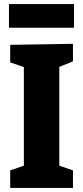

<svg xmlns="http://www.w3.org/2000/svg" viewBox="-20 -922 408 942"><path d="M338 -707V-621L271 -594V-109L338 -86V0H30V-86L97 -109V-593L30 -616V-702ZM24 -902H343V-786H24Z"/></svg>

Font: Bitter Pro ExtraBold
Style: Regular
Weight: 800
Designer: Sol Matas, and Bitter project Authors
Foundry: Sol Matas
Version: Version 1.010